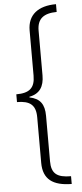

<svg xmlns="http://www.w3.org/2000/svg" viewBox="-69 -922 505 1183"><g transform="rotate(-5 183.0 -330.0)"><path d="M325 226V178C238 178 204 151 204 75V-206C204 -278 177 -315 112 -328V-332C177 -344 204 -388 204 -456V-733C204 -806 244 -837 325 -838V-886C215 -886 149 -836 149 -739V-459C149 -382 113 -354 33 -354V-306C113 -306 149 -278 149 -202V80C149 182 209 225 325 226Z"/></g></svg>

Font: Noto Sans Kannada UI SemiCondensed Light
Style: Regular
Weight: 300
Width: 4
Designer: Jelle Bosma - Monotype Design Team
Foundry: Monotype Imaging Inc.
Version: Version 2.005